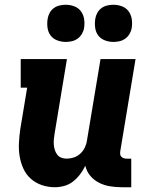

<svg xmlns="http://www.w3.org/2000/svg" viewBox="-20 -778 640 806"><path d="M210 8Q182 8 155.5 -1Q129 -10 109 -28Q89 -46 78 -70.5Q67 -95 62.5 -122Q58 -149 59.5 -178Q61 -207 65 -235L94 -410H67V-530H261L209 -216Q207 -204 206 -192.5Q205 -181 206 -169.5Q207 -158 210.5 -147.5Q214 -137 220.5 -128.5Q227 -120 237.5 -116Q248 -112 260 -112Q275 -112 290 -117Q305 -122 317 -133Q329 -144 336 -158.5Q343 -173 345 -188L402 -530H549L485 -144Q484 -137 484.5 -131Q485 -125 489 -120.5Q493 -116 499 -114Q505 -112 511 -112H531V8H491Q466 8 441.5 4Q417 0 395.5 -11Q374 -22 359 -40Q344 -58 338 -82Q329 -63 316 -46Q303 -29 286.5 -16Q270 -3 249.5 2.5Q229 8 210 8ZM456 -602Q438 -602 420.5 -608.5Q403 -615 392.5 -629Q382 -643 379.5 -661.5Q377 -680 380 -699Q382 -712 388.5 -724Q395 -736 406 -744Q417 -752 430 -755Q443 -758 456 -758Q475 -758 492 -751.5Q509 -745 519.5 -731Q530 -717 533 -698.5Q536 -680 533 -661Q531 -648 524 -636Q517 -624 506 -616Q495 -608 482 -605Q469 -602 456 -602ZM256 -602Q238 -602 220.5 -608.5Q203 -615 192.5 -629Q182 -643 179.5 -661.5Q177 -680 180 -699Q182 -712 188.5 -724Q195 -736 206 -744Q217 -752 230 -755Q243 -758 256 -758Q275 -758 292 -751.5Q309 -745 319.5 -731Q330 -717 333 -698.5Q336 -680 333 -661Q331 -648 324 -636Q317 -624 306 -616Q295 -608 282 -605Q269 -602 256 -602Z"/></svg>

Font: Iosevka Slab Heavy Extended
Style: Italic
Weight: 900
Width: 7
Italic angle: -9°
Monospace: yes
Designer: Belleve Invis
Foundry: Belleve Invis
Version: Version 11.1.0; ttfautohint (v1.8.3)